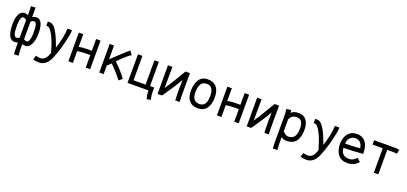

<svg xmlns="http://www.w3.org/2000/svg" viewBox="33 -1794 6662 3143"><g transform="rotate(20 3364.5 -222.5)"><path d="M210.4 -481.4V-545.9Q210.4 -545.9 210.4 -582Q210.4 -622.6 206.5 -638.2L286.6 -642.6Q286.6 -642.6 286.6 -632.8Q286.6 -632.8 286.6 -598.1V-478Q318.8 -497.6 353.5 -498.5Q353.5 -498.5 357.4 -498.5Q389.2 -498.5 412.8 -480.7Q436.5 -462.9 450.2 -430.7Q463.9 -398.4 470.5 -357.7Q477.1 -316.9 477.1 -266.6Q477.1 -139.6 438.7 -68.1Q400.4 3.4 346.2 3.4Q329.6 3.4 314.7 1.5Q299.8 -0.5 293 -2.4L286.6 -4.4V73.7Q286.6 117.2 294.4 192.9L216.8 197.3Q210 141.6 210 71.3V-4.9Q190.4 3.4 148.4 3.4Q87.9 3.4 55.4 -64Q22.9 -131.3 22.9 -266.6Q22.9 -369.6 56.6 -434.1Q90.3 -498.5 154.3 -498.5Q166.5 -498.5 180.4 -494.4Q194.3 -490.2 202.1 -485.8ZM99.6 -257.3Q99.6 -72.3 155.8 -72.3Q169.4 -72.3 183.1 -76.2Q196.8 -80.1 203.1 -84L210 -88.4Q210 -124 210.2 -242.4Q210.4 -360.8 210.4 -396.5Q207.5 -399.4 202.1 -403.8Q196.8 -408.2 182.1 -415.8Q167.5 -423.3 154.3 -423.3Q127.4 -423.3 113.5 -378.7Q99.6 -334 99.6 -257.3ZM396 -257.3Q396 -339.4 384.3 -381.3Q372.6 -423.3 341.3 -423.3Q328.1 -423.3 314.5 -416.5Q300.8 -409.7 293.9 -402.8L286.6 -396V-89.4Q307.6 -72.3 335.9 -72.3Q347.7 -72.3 357.4 -80.8Q367.2 -89.4 376.5 -109.1Q385.7 -128.9 390.9 -166.7Q396 -204.6 396 -257.3Z M562.5 95.2Q596.2 108.9 639.2 108.9Q689 108.9 721.9 75Q754.9 41 778.3 -33.2Q692.9 -331.5 606.9 -408.7Q590.3 -423.8 553.2 -423.8V-498.5Q580.1 -498.5 607.4 -494.6Q705.1 -480 823.2 -140.1Q852.1 -224.6 872.3 -321.8Q892.6 -418.9 895.5 -498H972.7Q972.7 -454.6 965.8 -416Q919.4 -164.1 835.9 32.2Q771 183.6 640.6 183.6Q611.8 183.6 583 178.7Q554.2 173.8 539.1 167Z M1169.4 -500.5 1168.9 -279.3Q1229 -293 1318.4 -293H1393.6Q1393.6 -366.7 1393.3 -416Q1393.1 -465.3 1393.1 -498H1470.7V0H1393.6V-218.8H1366.7Q1233.4 -218.8 1168.9 -205.1Q1168.9 -111.3 1169.4 -72.8Q1169.9 -34.2 1169.9 0H1091.3V-499.5Z M1821.3 -265.1Q1982.9 -106 2025.9 -32.7L1967.8 14.6Q1945.3 -20.5 1883.3 -90.6Q1821.3 -160.6 1771 -210L1705.6 -147.9V0H1629.4V-498H1705.6V-258.3Q1725.1 -276.4 1794.7 -342.5Q1864.3 -408.7 1909.4 -449.5Q1954.6 -490.2 1984.9 -512.2L2032.2 -449.2Q1957 -404.8 1821.3 -265.1Z M2200.2 -72.8H2409.2L2410.2 -497.6H2486.8L2486.3 -76.7H2559.1Q2558.1 -47.4 2558.1 -29.3Q2558.1 77.1 2577.6 129.4L2509.8 146.5Q2487.8 87.4 2486.3 0.5H2409.7L2121.6 1L2123 -497.6H2200.2Z M2950.7 -498 3028.3 -497.6Q3026.9 -317.9 3026.9 -204.6Q3026.9 -70.8 3030.8 2.9H2954.1Q2949.7 -80.6 2949.7 -204.6Q2949.7 -204.6 2952.6 -352.1Q2940.9 -331.1 2926 -306.2Q2911.1 -281.2 2898.9 -261.5Q2886.7 -241.7 2867.2 -211.7Q2847.7 -181.6 2837.6 -166.5Q2827.6 -151.4 2805.2 -118.2Q2782.7 -85 2776.9 -76.4Q2771 -67.9 2747.8 -33.7Q2724.6 0.5 2723.6 1.5L2646 3.4V-496.6H2723.6Q2723.6 -470.2 2722.4 -331.8Q2721.2 -193.4 2721.2 -127Q2773.4 -200.7 2852.8 -334.5Q2932.1 -468.3 2950.7 -498Z M3424.8 -105Q3468.3 -146 3468.3 -258.8Q3468.3 -258.8 3468.3 -267.6Q3467.3 -340.8 3439 -384.8Q3410.6 -428.7 3349.6 -428.7Q3312.5 -428.7 3286.4 -414.6Q3260.3 -400.4 3245.6 -373Q3231 -345.7 3224.4 -310.8Q3217.8 -275.9 3217.8 -229Q3217.8 -156.7 3249.5 -116.5Q3281.2 -76.2 3341.8 -76.2Q3369.6 -76.7 3387.9 -83Q3406.2 -89.4 3424.8 -105ZM3340.8 -0.5Q3243.2 -1 3191.9 -61.3Q3140.6 -121.6 3140.6 -226.6Q3140.6 -271 3146.7 -310.3Q3152.8 -349.6 3167.2 -385.5Q3181.6 -421.4 3203.4 -447.3Q3225.1 -473.1 3258.3 -488.5Q3291.5 -503.9 3333 -503.9Q3403.3 -503.9 3447 -479.7Q3490.7 -455.6 3517.1 -405.8Q3545.9 -350.1 3545.9 -265.1Q3545.9 -221.2 3539.8 -183.8Q3533.7 -146.5 3519 -112.1Q3504.4 -77.6 3481.7 -53.5Q3459 -29.3 3423.3 -14.9Q3387.7 -0.5 3341.8 -0.5Z M3757.3 -500.5 3756.8 -279.3Q3816.9 -293 3906.2 -293H3981.4Q3981.4 -366.7 3981.2 -416Q3981 -465.3 3981 -498H4058.6V0H3981.4V-218.8H3954.6Q3821.3 -218.8 3756.8 -205.1Q3756.8 -111.3 3757.3 -72.8Q3757.8 -34.2 3757.8 0H3679.2V-499.5Z M4503.4 -498 4581.1 -497.6Q4579.6 -317.9 4579.6 -204.6Q4579.6 -70.8 4583.5 2.9H4506.8Q4502.4 -80.6 4502.4 -204.6Q4502.4 -204.6 4505.4 -352.1Q4493.7 -331.1 4478.8 -306.2Q4463.9 -281.2 4451.7 -261.5Q4439.5 -241.7 4419.9 -211.7Q4400.4 -181.6 4390.4 -166.5Q4380.4 -151.4 4357.9 -118.2Q4335.4 -85 4329.6 -76.4Q4323.7 -67.9 4300.5 -33.7Q4277.3 0.5 4276.4 1.5L4198.7 3.4V-496.6H4276.4Q4276.4 -470.2 4275.1 -331.8Q4273.9 -193.4 4273.9 -127Q4326.2 -200.7 4405.5 -334.5Q4484.9 -468.3 4503.4 -498Z M5030.8 -257.3Q5030.8 -336.9 5005.9 -377.9Q4981 -418.9 4921.4 -418.9Q4888.2 -418.9 4866.2 -410.4Q4844.2 -401.9 4829.8 -386.5Q4815.4 -371.1 4796.4 -340.8V-127.9Q4827.1 -98.1 4840.8 -88.9Q4866.2 -72.3 4894 -72.3Q5030.8 -72.3 5030.8 -257.3ZM4720.2 -360.8V-372.6Q4720.2 -426.3 4710.9 -487.3L4791 -497.1Q4795.9 -464.8 4796.4 -450.2Q4846.2 -494.6 4920.9 -494.6Q5016.6 -494.6 5062 -432.9Q5107.4 -371.1 5107.4 -266.6Q5107.4 3.4 4887.2 3.4Q4878.4 3.4 4870.1 2.7Q4861.8 2 4856 1Q4850.1 0 4843 -2.4Q4835.9 -4.9 4832.5 -6.1Q4829.1 -7.3 4822.5 -11Q4815.9 -14.6 4813.7 -15.9Q4811.5 -17.1 4804.7 -21.7Q4797.9 -26.4 4796.4 -27.3V73.7Q4796.4 118.2 4804.2 193.8L4726.6 198.2Q4719.7 142.6 4719.7 71.3Z M5220.7 95.2Q5254.4 108.9 5297.4 108.9Q5347.2 108.9 5380.1 75Q5413.1 41 5436.5 -33.2Q5351.1 -331.5 5265.1 -408.7Q5248.5 -423.8 5211.4 -423.8V-498.5Q5238.3 -498.5 5265.6 -494.6Q5363.3 -480 5481.4 -140.1Q5510.3 -224.6 5530.5 -321.8Q5550.8 -418.9 5553.7 -498H5630.9Q5630.9 -454.6 5624 -416Q5577.6 -164.1 5494.1 32.2Q5429.2 183.6 5298.8 183.6Q5270 183.6 5241.2 178.7Q5212.4 173.8 5197.3 167Z M5808.6 -283.2Q5964.4 -284.2 6066.4 -295.9Q6060.5 -354.5 6026.6 -389.4Q5992.7 -424.3 5942.4 -424.3Q5882.3 -424.3 5845.7 -383.1Q5809.1 -341.8 5808.6 -283.2ZM5941.9 -498.5Q5980 -498.5 6011 -487.8Q6042 -477.1 6062.5 -460.4Q6083 -443.8 6098.6 -420.2Q6114.3 -396.5 6122.6 -373.8Q6130.9 -351.1 6136 -325.2Q6141.1 -299.3 6142.6 -281.2Q6144 -263.2 6144 -245.6Q6144 -228.5 6143.6 -224.6Q5925.3 -210 5808.6 -208.5Q5808.6 -147.9 5844 -108.9Q5879.4 -69.8 5950.2 -69.8Q5997.1 -69.8 6029.3 -89.4Q6061.5 -108.9 6080.1 -134.8L6140.1 -81.5Q6129.4 -69.8 6123.3 -63.5Q6117.2 -57.1 6097.9 -42.2Q6078.6 -27.3 6060.1 -18.8Q6041.5 -10.3 6011.2 -2.7Q5981 4.9 5948.2 4.9Q5842.3 4.9 5786.9 -64.5Q5731.4 -133.8 5731.4 -252Q5731.4 -360.8 5786.6 -429.7Q5841.8 -498.5 5941.9 -498.5Z M6414.1 4.4V-422.4Q6358.4 -422.4 6303 -422.1Q6247.6 -421.9 6236.3 -421.9V-497.6Q6262.2 -497.6 6410.9 -497.8Q6559.6 -498 6609.4 -498Q6633.8 -498 6677.7 -490.7L6661.6 -416.5Q6631.3 -422.4 6606.9 -422.4H6492.2V4.4Z"/></g></svg>

Font: Fantasque Sans Mono
Style: Regular
Weight: 400
Monospace: yes
Designer: Jany Belluz
Version: Version 1.8.0 ; ttfautohint (v1.8.2)